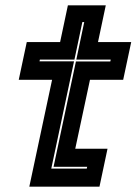

<svg xmlns="http://www.w3.org/2000/svg" viewBox="-20 -697 510 717"><path d="M89.5 0 174.5 -399H50L80 -540H204.5L233.5 -677H375L346 -540H470L440 -399H316L261 -141.5H381.5L351.5 0ZM171.5 -67.5H304L305.5 -74H180L263.5 -467.5H392L393.5 -474.5H265L294.5 -614.5H287.5L258 -474.5H129L127.5 -468H256.5Z"/></svg>

Font: Tourney Thin ExtraBold
Style: Italic
Weight: 800
Italic angle: -12°
Version: Version 1.015